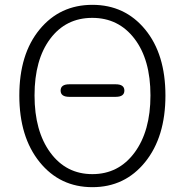

<svg xmlns="http://www.w3.org/2000/svg" viewBox="-20 -762 766 795"><path d="M362.5 13Q228 13 144 -91Q60 -195 60 -366.5Q60 -538 144 -640Q228 -742 362.5 -742Q497 -742 581 -640Q665 -538 665 -366.5Q665 -195 581 -91Q497 13 362.5 13ZM188.5 -130Q254 -41 362.5 -41Q471 -41 537 -130Q603 -219 603 -367Q603 -515 537 -601.5Q471 -688 362 -688Q253 -688 188 -601.5Q123 -515 123 -367Q123 -219 188.5 -130ZM267 -361Q231 -361 231 -387Q231 -413 267 -413H459Q495 -413 495 -387Q495 -361 459 -361Z"/></svg>

Font: Resource Han Rounded KR Light
Style: Regular
Weight: 300
Designer: Cyano Hao (round all glyphs); Ryoko NISHIZUKA 西塚涼子 (kana, bopomofo & ideographs); Paul D. Hunt (Latin, Greek & Cyrillic)
Foundry: Cyano Hao
Version: 0.990